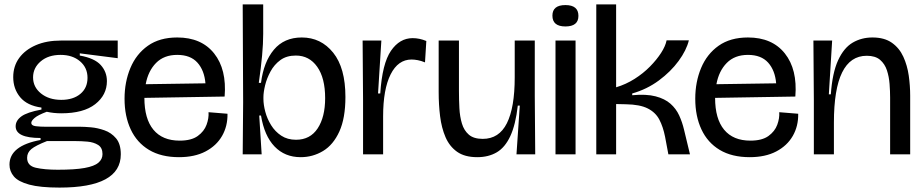

<svg xmlns="http://www.w3.org/2000/svg" viewBox="-20 -700 4190 871"><path d="M250 151Q162 151 112.5 137.5Q63 124 43 100.5Q23 77 23 47Q23 -39 164 -65V-74Q51 -74 51 -127Q51 -153 77 -172Q103 -191 168 -203V-212Q103 -221 71.5 -259Q40 -297 40 -350Q40 -400 67 -437Q94 -474 142.5 -495Q191 -516 256 -516H514V-436L342 -458V-448Q409 -436 437 -405Q465 -374 465 -332Q465 -269 412 -227.5Q359 -186 258 -186Q223 -186 192 -193Q152 -178 137 -165Q122 -152 122 -143Q122 -130 142 -127.5Q162 -125 189 -125H345Q362 -125 392 -122.5Q422 -120 453.5 -109Q485 -98 506.5 -72.5Q528 -47 528 0Q528 151 250 151ZM258 -247Q312 -247 344.5 -274Q377 -301 377 -347Q377 -393 343 -422Q309 -451 255 -451Q199 -451 164.5 -421.5Q130 -392 130 -349Q130 -305 166 -276Q202 -247 258 -247ZM242 70Q320 70 364 62Q408 54 426.5 38Q445 22 445 -1Q445 -30 425 -42.5Q405 -55 376.5 -57.5Q348 -60 322 -60H193Q142 -40 122.5 -24Q103 -8 103 16Q103 52 142.5 61Q182 70 242 70Z M792 13Q711 13 656 -20Q601 -53 573 -113Q545 -173 545 -252Q545 -328 571.5 -391.5Q598 -455 651 -492.5Q704 -530 784 -530Q894 -530 951.5 -457.5Q1009 -385 999 -262L635 -256Q635 -161 676 -111.5Q717 -62 795 -62Q848 -62 877 -83Q906 -104 917 -134Q928 -164 926 -191L1012 -184Q1013 -128 987.5 -83.5Q962 -39 912.5 -13Q863 13 792 13ZM784 -451Q724 -451 688 -414.5Q652 -378 641 -318L912 -322Q907 -381 875.5 -416Q844 -451 784 -451Z M1344 13Q1272 13 1225.5 -35.5Q1179 -84 1164 -176H1156L1167 0H1081L1083 -237L1081 -680H1174V-546Q1174 -503 1169 -448Q1164 -393 1154 -324H1164Q1176 -419 1222.5 -474.5Q1269 -530 1349 -530Q1436 -530 1491.5 -461Q1547 -392 1547 -260Q1547 -164 1519.5 -103.5Q1492 -43 1445.5 -15Q1399 13 1344 13ZM1323 -66Q1387 -66 1421 -117.5Q1455 -169 1455 -255Q1455 -346 1419 -397Q1383 -448 1322 -448Q1280 -448 1252 -427.5Q1224 -407 1207 -375.5Q1190 -344 1182.5 -312.5Q1175 -281 1175 -259V-251Q1175 -225 1183.5 -193Q1192 -161 1210 -132Q1228 -103 1256 -84.5Q1284 -66 1323 -66Z M1627 0V-245L1625 -516H1710L1695 -276H1705Q1714 -412 1753.5 -469.5Q1793 -527 1852 -527Q1883 -527 1914 -514L1908 -417Q1891 -424 1875.5 -427Q1860 -430 1847 -430Q1786 -430 1752 -362.5Q1718 -295 1718 -172V0Z M2145 13Q2088 13 2053.5 -11.5Q2019 -36 2001 -78Q1983 -120 1976.5 -172.5Q1970 -225 1970 -282V-516H2062V-288Q2062 -248 2064 -209.5Q2066 -171 2075.5 -139.5Q2085 -108 2107 -89Q2129 -70 2170 -70Q2244 -70 2279.5 -141Q2315 -212 2315 -349V-516H2406V-264L2408 0H2323L2338 -221H2329Q2319 -134 2295 -82.5Q2271 -31 2233.5 -9Q2196 13 2145 13Z M2500 0V-516H2591V0ZM2545 -580Q2486 -580 2486 -629Q2486 -677 2545 -677Q2604 -677 2604 -628Q2604 -580 2545 -580Z M2685 0V-680H2775V-304Q2819 -317 2858.5 -342Q2898 -367 2928.5 -398Q2959 -429 2979 -460Q2999 -491 3004 -517H3105Q3094 -472 3058.5 -423.5Q3023 -375 2969 -335Q2915 -295 2848 -276V-268Q2912 -274 2954 -263Q2996 -252 3021.5 -229.5Q3047 -207 3061 -176.5Q3075 -146 3083 -112L3110 0H3012L2997 -80Q2988 -125 2971 -157.5Q2954 -190 2918.5 -208Q2883 -226 2819 -227L2775 -228V0Z M3381 13Q3300 13 3245 -20Q3190 -53 3162 -113Q3134 -173 3134 -252Q3134 -328 3160.5 -391.5Q3187 -455 3240 -492.5Q3293 -530 3373 -530Q3483 -530 3540.5 -457.5Q3598 -385 3588 -262L3224 -256Q3224 -161 3265 -111.5Q3306 -62 3384 -62Q3437 -62 3466 -83Q3495 -104 3506 -134Q3517 -164 3515 -191L3601 -184Q3602 -128 3576.5 -83.5Q3551 -39 3501.5 -13Q3452 13 3381 13ZM3373 -451Q3313 -451 3277 -414.5Q3241 -378 3230 -318L3501 -322Q3496 -381 3464.5 -416Q3433 -451 3373 -451Z M3672 0V-245L3670 -516H3755L3740 -272H3749Q3756 -370 3782 -426.5Q3808 -483 3848 -506.5Q3888 -530 3938 -530Q3992 -530 4026 -506Q4060 -482 4078 -442.5Q4096 -403 4102.5 -357Q4109 -311 4109 -266V0H4018V-257Q4018 -286 4015.5 -319Q4013 -352 4003.5 -381Q3994 -410 3972.5 -428.5Q3951 -447 3912 -447Q3763 -447 3763 -144V0Z"/></svg>

Font: Bricolage Grotesque 48pt
Style: Regular
Weight: 400
Designer: Mathieu Triay
Foundry: Atelier Triay
Version: Version 1.000; ttfautohint (v1.8.4.7-5d5b);gftools[0.9.32]